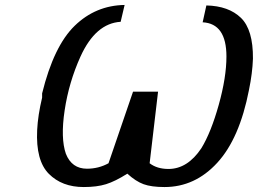

<svg xmlns="http://www.w3.org/2000/svg" viewBox="-20 -736 1041 775"><path d="M150 -342V-359Q197 -550 281.5 -632Q366 -714 483 -716L467 -648Q366 -642 305 -508Q258 -404 241 -291Q224 -178 246 -115Q270 -55 331 -55Q378 -55 418 -77L517 -366H618L584 -77Q614 -54 660 -54Q737 -54 793 -138Q832 -202 863 -313Q894 -424 894 -508Q894 -641 798 -646L813 -714Q903 -712 952.5 -664Q1002 -616 1001 -499Q999 -441 985 -373Q947 -177 857 -79Q767 19 644 19Q591 19 559.5 7.5Q528 -4 494 -35Q445 -4 408 7.5Q371 19 318 19Q230 19 177 -34.5Q124 -88 130 -211Q133 -271 150 -342Z"/></svg>

Font: Coval
Style: Italic
Weight: 400
Foundry: Context Ltd
Version: Version 001.000